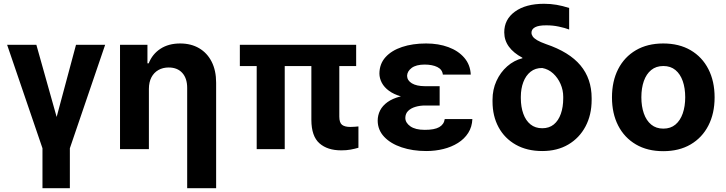

<svg xmlns="http://www.w3.org/2000/svg" viewBox="-20 -780 3795 1004"><path d="M17.2 -545.9H170.1L276.2 -168.4L377.5 -545.9H529.9L345.3 -4.7V204.1H202.1V-4.7Z M758.6 -315.2V0H607.6V-545.9H751V-448.8H757.6Q776.4 -497 818.9 -524.9Q861.5 -552.7 922.1 -552.7Q979 -552.7 1021.2 -527.9Q1063.5 -503.1 1086.8 -457.2Q1110.2 -411.2 1110.2 -347.3V204.1H958.8V-320.3Q958.8 -370.2 933.3 -398.6Q907.9 -427 861.9 -427.1Q831.7 -427.1 808.3 -413.8Q784.9 -400.5 771.8 -375.6Q758.8 -350.8 758.6 -315.2Z M1842.4 -545.9V-434.4H1234.2V-545.9ZM1468.9 -545.9V0H1322.3V-545.9ZM1608.2 -545.9H1754.3V-170.5Q1754.4 -138.3 1768.7 -127.2Q1783 -116.2 1811.9 -116.2Q1824.4 -116.2 1835.3 -117.2Q1846.2 -118.2 1854.3 -118.9V-7.4Q1835.6 -1.9 1813.2 2.3Q1790.7 6.4 1764.5 6.2Q1692.5 6.4 1650.5 -30.6Q1608.5 -67.6 1608.2 -152.9Z M2169.4 -285.9H2279V-228.3H2202.2Q2175.7 -228.3 2152.1 -221.2Q2128.6 -214.2 2114.2 -200Q2099.8 -185.8 2099.5 -163.5Q2099.6 -138.1 2125.8 -119.5Q2152.1 -100.9 2201.3 -101Q2251.8 -100.9 2276.8 -115.2Q2301.8 -129.6 2305.6 -157.4H2450.1Q2448.4 -116.2 2428.4 -84.9Q2408.4 -53.6 2374.9 -32.6Q2341.4 -11.5 2298.8 -0.9Q2256.2 9.8 2209.1 9.8Q2137.7 9.8 2080.1 -9.6Q2022.6 -28.9 1989 -64.5Q1955.5 -100 1955 -148.6Q1955 -177.6 1967.6 -202.5Q1980.3 -227.3 2006.2 -246Q2032.1 -264.7 2072.7 -275.3Q2113.3 -285.9 2169.4 -285.9ZM2279 -264.6H2169.4Q2116.9 -264.6 2078.2 -275.6Q2039.5 -286.5 2014.2 -305.1Q1989 -323.6 1976.6 -347Q1964.3 -370.4 1964 -395.1Q1964.3 -445.9 1995.8 -480.9Q2027.3 -515.9 2082.4 -534.3Q2137.5 -552.7 2208.3 -552.7Q2272.9 -552.7 2324.8 -533.5Q2376.7 -514.3 2408 -477.8Q2439.3 -441.4 2441.7 -389.8H2295.8Q2292.6 -416.9 2266.7 -429.5Q2240.9 -442.2 2200.7 -442.4Q2155.7 -442.2 2132.5 -424.7Q2109.3 -407.1 2108.7 -383.4Q2109.3 -359.1 2133.7 -344.3Q2158.2 -329.5 2202.2 -329.3H2279Z M2616.8 -610.5Q2616.5 -678.5 2672.8 -719.3Q2729.1 -760.2 2825 -760.2Q2859.3 -760.2 2890.4 -754.8Q2921.6 -749.5 2956.2 -738.3V-625.6Q2935.1 -633.9 2902.7 -640.8Q2870.3 -647.8 2836.5 -647.5Q2797 -647.8 2777.9 -637.5Q2758.9 -627.2 2759.2 -608.6Q2759.2 -599.1 2765.7 -589.4Q2772.3 -579.6 2788.9 -569.7Q2805.5 -559.9 2835 -549.4Q2956.9 -508.2 3015.3 -438.2Q3073.7 -368.2 3073.8 -267V-257.2Q3073.7 -179 3041.7 -118.8Q3009.8 -58.6 2951.9 -24.4Q2894 9.8 2815.6 9.8Q2736 9.8 2677.4 -23.2Q2618.8 -56.2 2587.1 -114.7Q2555.5 -173.1 2555.5 -249V-258.8Q2555.5 -311.3 2576 -356.5Q2596.6 -401.8 2632.3 -433.2Q2668 -464.6 2712.3 -475.6L2711.1 -478.5Q2665.2 -503 2641.2 -535.9Q2617.1 -568.8 2616.8 -610.5ZM2703.5 -274V-266Q2703.7 -220.5 2716.5 -185.1Q2729.2 -149.6 2754.1 -129.5Q2779 -109.4 2815.6 -109.4Q2851.8 -109.4 2876 -129.3Q2900.3 -149.3 2912.7 -184.8Q2925.2 -220.2 2925.2 -266V-274Q2925.2 -308.9 2911.2 -341Q2897.2 -373 2872.6 -395.8Q2847.9 -418.5 2815.6 -424.4Q2779.6 -424.9 2754.5 -404.9Q2729.5 -385 2716.6 -350.8Q2703.7 -316.7 2703.5 -274Z M3448.2 10.5Q3365.4 10.5 3305.2 -24.8Q3245 -60.1 3212.5 -123.4Q3180.1 -186.7 3180.1 -270.7Q3180.1 -355.3 3212.5 -418.7Q3245 -482.1 3305.2 -517.4Q3365.4 -552.7 3448.2 -552.7Q3531.2 -552.7 3591.5 -517.4Q3651.7 -482.1 3684.2 -418.7Q3716.8 -355.3 3716.8 -270.7Q3716.8 -186.7 3684.2 -123.4Q3651.7 -60.1 3591.5 -24.8Q3531.2 10.5 3448.2 10.5ZM3448.8 -107.4Q3486.7 -107.4 3512 -128.6Q3537.3 -149.8 3550.2 -187Q3563.1 -224.1 3563.1 -271.3Q3563.1 -319.1 3550.2 -356Q3537.3 -392.8 3512 -413.8Q3486.7 -434.8 3448.8 -434.8Q3410.8 -434.8 3385.2 -413.8Q3359.6 -392.8 3346.7 -356Q3333.8 -319.1 3333.8 -271.3Q3333.8 -224.1 3346.7 -187Q3359.6 -149.8 3385.2 -128.6Q3410.8 -107.4 3448.8 -107.4Z"/></svg>

Font: Inter
Style: Regular
Weight: 400
Designer: Rasmus Andersson
Foundry: rsms
Version: Version 4.000;git-8c9346024